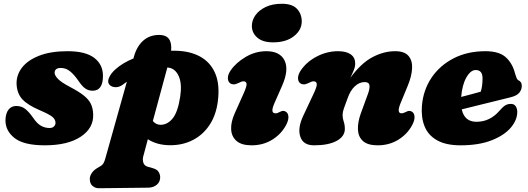

<svg xmlns="http://www.w3.org/2000/svg" viewBox="-20 -757 2806 1020"><path d="M243 -77Q259 -77 267 -85.5Q275 -94 275 -105Q274.5 -122.5 258.5 -136Q242.5 -149.5 190 -172Q127 -199 98.8 -229.5Q70.5 -260 68 -310Q66.5 -358.5 97 -398Q127.5 -437.5 188.5 -461.2Q249.5 -485 339 -485Q434.5 -485 480.8 -449.5Q527 -414 527 -354Q527 -275 472 -275Q450.5 -275 433.2 -286.8Q416 -298.5 395 -330Q373.5 -361 351.8 -378.5Q330 -396 303 -396Q270 -396 270 -369Q271.5 -355 288.2 -337.5Q305 -320 352 -295Q399 -270.5 425.5 -249.2Q452 -228 463 -204.5Q474 -181 475 -150Q478 -76.5 409 -30.8Q340 15 218 15Q106.5 15 57.5 -23.5Q8.5 -62 9 -119Q10 -155 25.2 -174.5Q40.5 -194 66 -194Q94.5 -194 114.5 -178Q134.5 -162 154 -134Q176.5 -100.5 197.8 -88.8Q219 -77 243 -77Z M632 -307Q613 -293 592.8 -293.8Q572.5 -294.5 561 -307.5Q549.5 -321 559 -343.8Q568.5 -366.5 593 -388.5Q630.5 -422.5 689 -446.5L691.5 -456Q706.5 -510.5 740.8 -541Q775 -571.5 826 -571.5Q897 -571.5 889 -487.5Q897.5 -487.5 906 -487.5Q985 -487.5 1041.2 -457.5Q1097.5 -427.5 1123.2 -367.5Q1149 -307.5 1137 -217Q1127.5 -144.5 1092.8 -92.5Q1058 -40.5 1004.5 -13Q951 14.5 885 14.5Q848 14.5 818 6Q788 -2.5 765.5 -17.5L741 74Q736.5 91 741.5 107.2Q746.5 123.5 765.5 129L792 136.5Q814.5 143 822.5 156.2Q830.5 169.5 831 183Q831.5 208.5 813.5 224Q795.5 239.5 768 240L506 243Q487.5 243.5 472.2 231.2Q457 219 457 193Q457 178.5 468.2 161.2Q479.5 144 511.5 127Q524.5 120 530.2 109.2Q536 98.5 539.5 85L654 -323Q643 -315.5 632 -307ZM832 -94Q869 -93.5 897 -127.5Q925 -161.5 937.5 -244.5Q947.5 -311.5 929.8 -351.8Q912 -392 876.5 -397.5Q873 -398 869 -398.5L792 -114Q808.5 -94.5 832 -94Z M1431 -532Q1375.5 -532 1346.8 -557.2Q1318 -582.5 1318 -619Q1318 -649.5 1337 -676.2Q1356 -703 1391.8 -720Q1427.5 -737 1477.5 -737Q1532.5 -737 1557.8 -710Q1583 -683 1583 -643Q1583 -597.5 1541.5 -564.8Q1500 -532 1431 -532ZM1438 -209Q1414 -155 1443 -155Q1449 -155 1453.8 -156.5Q1458.5 -158 1468 -163Q1487 -174 1502 -161Q1512 -152.5 1512.2 -134.5Q1512.5 -116.5 1499 -91Q1473 -43.5 1425.2 -14.2Q1377.5 15 1316.5 15Q1263.5 15 1236.8 -8Q1210 -31 1208 -69.8Q1206 -108.5 1227 -155L1274.5 -261Q1291.5 -299 1289.8 -312Q1288 -325 1273 -325Q1266.5 -325 1260.2 -322.2Q1254 -319.5 1244.5 -315Q1231 -308.5 1220.8 -308.8Q1210.5 -309 1203.5 -314Q1191 -322.5 1190.5 -341.5Q1190 -360.5 1205.5 -383Q1233.5 -424 1285.2 -454.5Q1337 -485 1395 -485Q1467.5 -485 1491.8 -435.5Q1516 -386 1478.5 -301Z M1576 -314Q1563.5 -322.5 1563.2 -341.5Q1563 -360.5 1578 -383Q1609 -429 1663.2 -457Q1717.5 -485 1775 -485Q1819.5 -485 1843.2 -468.2Q1867 -451.5 1867 -419Q1867 -402.5 1859.2 -383.5Q1851.5 -364.5 1841 -343.5Q1898.5 -421.5 1958.5 -453.2Q2018.5 -485 2079.5 -485Q2129 -485 2150.2 -460Q2171.5 -435 2169.2 -393.2Q2167 -351.5 2146 -301L2108 -209Q2086 -155 2113 -155Q2122.5 -155 2138 -163Q2157 -174 2172 -161Q2182 -152.5 2182.2 -134.5Q2182.5 -116.5 2169 -91Q2143 -43.5 2095.2 -14.2Q2047.5 15 1986.5 15Q1933.5 15 1908.2 -7.8Q1883 -30.5 1881.5 -69.2Q1880 -108 1897 -155L1935 -259Q1945 -286 1942.8 -303.5Q1940.5 -321 1917 -321Q1889.5 -321 1865.5 -299Q1841.5 -277 1827 -236Q1813.5 -200 1806.8 -180.8Q1800 -161.5 1800 -146Q1800 -128 1806 -111Q1812 -94 1812 -72Q1812 -32.5 1768.8 -8.8Q1725.5 15 1648 15Q1591 15 1575.5 -30.5Q1560 -76 1591 -142L1647 -261Q1664.5 -298 1662.8 -311.5Q1661 -325 1645.5 -325Q1639 -325 1632.8 -322.2Q1626.5 -319.5 1617 -315Q1603.5 -308.5 1593.2 -308.8Q1583 -309 1576 -314Z M2728 -163Q2728 -119 2693 -78.2Q2658 -37.5 2590.8 -11.2Q2523.5 15 2427 15Q2349 15 2301.8 -11.8Q2254.5 -38.5 2235.5 -86Q2216.5 -133.5 2221.5 -195.5Q2228.5 -278.5 2272.2 -343.8Q2316 -409 2389.5 -447Q2463 -485 2559 -485Q2632.5 -485 2668 -452Q2703.5 -419 2717 -364Q2720 -353 2724 -343.5Q2728 -334 2733 -331Q2741.5 -327.5 2746.8 -320.2Q2752 -313 2752 -300Q2752 -281.5 2739.2 -265Q2726.5 -248.5 2692 -240Q2659.5 -232 2615 -221Q2570.5 -210 2522.5 -198.2Q2474.5 -186.5 2433 -176Q2447.5 -110 2511 -110Q2548 -110 2578.5 -125.2Q2609 -140.5 2631 -166Q2650 -188 2663 -196.5Q2676 -205 2694 -205Q2712 -205 2720 -192Q2728 -179 2728 -163ZM2507 -385Q2480.5 -385 2458 -346.2Q2435.5 -307.5 2430 -242Q2457.5 -249 2485 -256.5Q2512.5 -264 2534 -270Q2543.5 -299 2543.5 -341Q2543.5 -385 2507 -385Z"/></svg>

Font: Fraunces 9pt S100 Black
Style: Italic
Weight: 900
Italic angle: -16°
Version: Version 1.000; ttfautohint (v1.8.3)